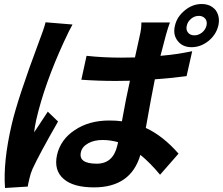

<svg xmlns="http://www.w3.org/2000/svg" viewBox="-20 -880 1110 956"><path d="M341 -758Q327 -734 297 -669Q202 -462 161 -286Q153 -250 150 -222Q142 -208 218 -324L269 -275Q175 -111 142 -39Q132 -16 127 7Q120 35 118 49L5 56Q-5 -74 38 -259Q68 -389 174 -672Q198 -734 207 -769ZM568 -172Q529 -183 491 -183Q449 -183 420 -167Q389 -150 383 -123Q369 -65 462 -65Q543 -65 564 -155ZM909 -501Q846 -492 751 -485Q733 -396 706 -243Q791 -204 869 -115L777 -10Q727 -70 679 -109Q632 53 448 53Q345 53 297 11Q247 -32 264 -109Q282 -186 352 -232Q423 -280 524 -280Q561 -280 587 -276Q608 -394 627 -478L556 -477Q470 -477 385 -483L411 -602Q495 -593 583 -593Q629 -593 652 -594L676 -703Q684 -735 684 -768H826Q816 -741 806 -705Q788 -639 779 -602Q860 -609 937 -625ZM986 -718Q1003 -732 1008 -752Q1013 -773 1002 -787Q990 -801 970 -801Q949 -801 932 -787Q914 -772 910 -752Q905 -732 916 -718Q927 -704 948 -704Q968 -704 986 -718ZM1054 -829Q1077 -797 1067 -752Q1056 -707 1018 -676Q979 -645 934 -645Q889 -645 865 -676Q840 -707 851 -752Q861 -797 901 -829Q939 -860 984 -860Q1029 -860 1054 -829Z"/></svg>

Font: KaiGen Gothic CN Bold
Style: Bold
Weight: 700
Designer: Ryoko NISHIZUKA  (kana & ideographs); Paul D. Hunt (Latin, Greek & Cyrillic); Wenlong ZHANG  (bopomofo); Sandoll Communi
Foundry: Adobe Systems Incorporated
Version: Version 1.002.20150501